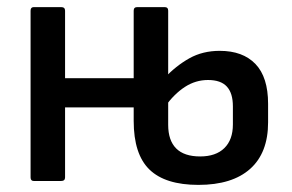

<svg xmlns="http://www.w3.org/2000/svg" viewBox="-20 -509 821 540"><path d="M75 0Q66 0 66 -10V-479Q66 -489 75 -489H152Q163 -489 163 -479V-289H366V-207H163V-10Q163 0 152 0ZM538 11Q445 11 400.5 -32Q356 -75 356 -169V-479Q356 -489 366 -489H443Q453 -489 453 -479V-158Q453 -114 475.5 -91.5Q498 -69 543 -69Q587 -69 611 -92.5Q635 -116 635 -159V-210Q635 -247 618 -265.5Q601 -284 565 -284Q530 -284 500 -264.5Q470 -245 444 -209L442 -289Q475 -324 512.5 -345Q550 -366 598 -366Q663 -366 698.5 -329Q734 -292 734 -217V-165Q734 -79 683.5 -34Q633 11 538 11Z"/></svg>

Font: Sofia Sans Semi Condensed SemiBold
Style: Regular
Weight: 600
Designer: Botio Nikoltchev, Ani Petrova
Foundry: lettersoup
Version: Version 4.100